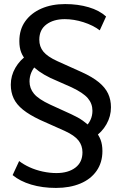

<svg xmlns="http://www.w3.org/2000/svg" viewBox="-20 -734 595 943"><path d="M255 189Q188 189 133 172.5Q78 156 42 126L74 57Q96 74 125.5 87.5Q155 101 189.5 108.5Q224 116 257 116Q315 116 350 89.5Q385 63 385 14Q385 -19 365.5 -44Q346 -69 298 -91L177 -145Q124 -170 92.5 -195.5Q61 -221 47 -251Q33 -281 33 -318Q33 -362 55.5 -401Q78 -440 117 -466L109 -438Q93 -454 84 -477Q75 -500 75 -532Q75 -589 104 -629.5Q133 -670 183.5 -692Q234 -714 300 -714Q363 -714 415.5 -698.5Q468 -683 501 -653L470 -585Q437 -610 390 -625Q343 -640 298 -640Q243 -640 208 -614Q173 -588 173 -539Q173 -505 193 -480.5Q213 -456 261 -434L381 -380Q434 -356 465.5 -330Q497 -304 511 -274Q525 -244 525 -207Q525 -163 503 -124Q481 -85 442 -59L450 -87Q465 -71 474 -47.5Q483 -24 483 8Q483 64 454.5 105Q426 146 374.5 167.5Q323 189 255 189ZM125 -334Q125 -300 147 -273.5Q169 -247 227 -220L330 -173Q363 -158 386.5 -141.5Q410 -125 424 -109L396 -107Q434 -142 434 -190Q434 -225 411.5 -251.5Q389 -278 332 -305L228 -351Q195 -367 172 -383.5Q149 -400 135 -416L162 -418Q144 -401 134.5 -379.5Q125 -358 125 -334Z"/></svg>

Font: Mulish ExtraLight SemiBold
Style: Regular
Weight: 600
Version: Version 3.603